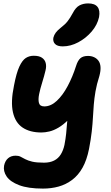

<svg xmlns="http://www.w3.org/2000/svg" viewBox="-20 -845 651 1126"><path d="M232 261Q145 261 92.5 241Q40 221 19 190Q-2 159 4 126Q10 98 27.5 83Q45 68 72 68Q89 68 100.5 74Q112 80 128 88.5Q144 97 169 103Q194 109 238 109Q273 109 297.5 96.5Q322 84 336.5 60.5Q351 37 358 5Q365 -32 368 -61.5Q371 -91 373 -119.5Q375 -148 378.5 -180Q382 -212 390 -252L441 -218Q411 -172 381 -142.5Q351 -113 323 -96.5Q295 -80 269.5 -74Q244 -68 223 -68Q156 -68 113 -96.5Q70 -125 56 -186Q42 -247 62 -343Q76 -417 93.5 -454.5Q111 -492 131.5 -505Q152 -518 178 -518Q209 -518 226 -506.5Q243 -495 248 -475.5Q253 -456 247 -432Q239 -398 227.5 -361.5Q216 -325 209.5 -293Q203 -261 208.5 -241Q214 -221 240 -221Q278 -221 313 -253.5Q348 -286 377 -340.5Q406 -395 426 -458Q436 -490 451.5 -503.5Q467 -517 496 -517Q516 -517 532 -509.5Q548 -502 558 -488Q568 -474 569.5 -452Q571 -430 563 -400Q547 -350 540 -309Q533 -268 530 -231Q527 -194 525 -156Q523 -118 518 -73Q513 -28 502 29Q489 94 464 138.5Q439 183 403 210Q367 237 324 249Q281 261 232 261ZM348 -573Q316 -573 302.5 -587.5Q289 -602 293 -624Q297 -640 307 -653.5Q317 -667 336 -682Q362 -702 376.5 -720.5Q391 -739 406 -767Q424 -802 446.5 -813.5Q469 -825 497 -825Q536 -825 552 -804.5Q568 -784 561 -745Q551 -699 517.5 -660Q484 -621 439 -597Q394 -573 348 -573Z"/></svg>

Font: Shantell Sans
Style: Bold Italic
Weight: 700
Italic angle: -11°
Designer: Stephen Nixon, Anya Danilova, Shantell Martin
Foundry: Arrow Type
Version: Version 1.011;[c5ecc13dd]